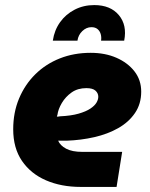

<svg xmlns="http://www.w3.org/2000/svg" viewBox="-20 -736 589 756"><path d="M298 0Q221 0 161 -26Q101 -52 66.5 -102.5Q32 -153 32 -227Q32 -293 55 -348Q78 -403 119 -443.5Q160 -484 215.5 -506Q271 -528 337 -528Q394 -528 438.5 -508.5Q483 -489 509.5 -455Q536 -421 536 -375Q536 -327 511.5 -291Q487 -255 445.5 -231.5Q404 -208 351.5 -196Q299 -184 242 -182Q233 -182 225 -182Q217 -182 209 -182Q217 -163 240.5 -150.5Q264 -138 304 -138H461L439 0ZM204 -277Q207 -277 210 -277Q213 -277 216 -278Q260 -280 289.5 -288.5Q319 -297 336 -308.5Q353 -320 360 -332Q367 -344 367 -355Q367 -369 356 -379Q345 -389 320 -389Q286 -389 262 -372Q238 -355 223.5 -330.5Q209 -306 206 -283Q205 -281 204.5 -279.5Q204 -278 204 -277ZM188 -576Q194 -617 216.5 -648.5Q239 -680 274 -698Q309 -716 351 -716Q415 -716 448 -676.5Q481 -637 469 -576H378Q380 -590 376.5 -602Q373 -614 364 -621.5Q355 -629 340 -629Q320 -629 304 -613.5Q288 -598 285 -576Z"/></svg>

Font: MuseoModerno ExtraBold
Style: Italic
Weight: 800
Italic angle: -9°
Designer: Pablo Cosgaya, Héctor Gatti, Marcela Romero, and the Authors of The MuseoModerno Project.
Foundry: Omnibus-Type Team
Version: Version 1.003